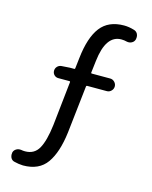

<svg xmlns="http://www.w3.org/2000/svg" viewBox="-126 -829 807 1019"><g transform="rotate(15 277.5 -319.0)"><path d="M483.4 -738.3Q497.1 -734.4 503.9 -721.7Q507.8 -712.9 507.8 -705.1Q507.8 -699.2 506.8 -693.4L505.9 -690.4Q502 -677.7 489.7 -671.4Q477.5 -665 462.9 -668Q448.2 -671.9 432.6 -671.9Q347.7 -671.9 331.1 -526.4L323.2 -460Q323.2 -456.1 327.1 -456.1H428.7Q442.4 -456.1 452.6 -445.8Q462.9 -435.5 462.9 -421.4Q462.9 -407.2 452.6 -397Q442.4 -386.7 428.7 -386.7H320.3Q316.4 -386.7 315.4 -382.8L286.1 -121.1Q272.5 -9.8 230.5 49.8Q188.5 109.4 100.6 109.4Q75.2 108.4 52.7 102.5Q38.1 99.6 31.2 85.9Q27.3 77.1 27.3 68.4Q27.3 62.5 28.3 57.6V56.6Q32.2 43.9 43.9 37.1Q55.7 30.3 70.3 32.2Q80.1 34.2 91.8 34.2Q142.6 34.2 166.5 -8.3Q190.4 -50.8 201.2 -139.6L227.5 -382.8Q227.5 -386.7 223.6 -386.7H162.1Q148.4 -386.7 139.2 -396Q129.9 -405.3 129.9 -418.9Q129.9 -432.6 139.2 -442.4Q148.4 -452.1 162.1 -453.1L207 -456.1H230.5Q235.4 -456.1 235.4 -460L242.2 -518.6Q254.9 -633.8 298.3 -690.4Q341.8 -747.1 427.7 -747.1Q454.1 -747.1 483.4 -738.3Z"/></g></svg>

Font: Gen Jyuu GothicL Regular
Style: Regular
Weight: 400
Designer: [Source Han Sans]
Ryoko NISHIZUKA  (kana & ideographs); Paul D. Hunt (Latin, Greek & Cyrillic); Wenlong ZHANG  (bopomofo
Version: Version 1.002.20150607